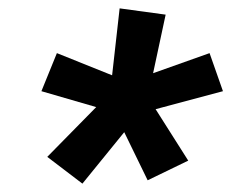

<svg xmlns="http://www.w3.org/2000/svg" viewBox="-20 -798 553 459"><path d="M177 -359 93 -423 210 -542 79 -580 116 -671 248 -618 266 -778 376 -763 346 -623 481 -671 513 -580 352 -537 430 -414 333 -367 277 -482Z"/></svg>

Font: Iosevka Curly Slab Oblique
Style: Bold
Weight: 700
Italic angle: -9°
Monospace: yes
Designer: Belleve Invis
Foundry: Belleve Invis
Version: Version 11.1.0; ttfautohint (v1.8.3)